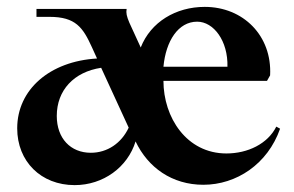

<svg xmlns="http://www.w3.org/2000/svg" viewBox="-20 -526 854 558"><path d="M197 12C280 12 351 -40 374 -115C410 -39 480 11 571 11C667 11 758 -49 794 -152L783 -158C758 -108 700 -80 638 -80C522 -80 455 -185 455 -291H756L765 -307C771 -422 687 -506 575 -506C491 -506 418 -462 389 -388L356 -460C348 -479 346 -488 348 -500H86V-477H124C200 -477 221 -446 247 -389L262 -356C125 -348 30 -266 30 -153C30 -57 99 12 197 12ZM145 -189C145 -264 195 -317 274 -329L354 -155C333 -110 292 -82 244 -82C185 -82 145 -124 145 -189ZM641 -332H455C462 -407 498 -463 553 -463C601 -463 643 -407 641 -332Z"/></svg>

Font: Sinistre
Style: Bold
Weight: 700
Designer: Jules Durand
Foundry: Collletttivo
Version: Version 69.420;Glyphs 3.2 (3217)